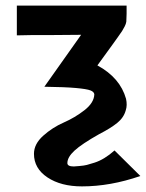

<svg xmlns="http://www.w3.org/2000/svg" viewBox="-20 -492 520 684"><path d="M40 -366V-472H431V-443L430 -415Q429 -407 424 -397.5Q419 -388 415 -381.5Q411 -375 399 -358.5Q387 -342 380 -332L327 -259Q408 -215 429 -140Q434 -117 428 -99Q421 -73 397.5 -54Q374 -35 333 -14Q271 21 245.5 44.5Q220 68 220 89Q220 101 243 101Q245 101 262.5 99.5Q280 98 289.5 95.5Q299 93 316.5 87.5Q334 82 352 71Q370 60 388 44L480 135Q373 172 272 172Q197 172 149 140Q101 108 101 56Q101 21 134 -8.5Q167 -38 207 -55.5Q247 -73 281 -99.5Q315 -126 316 -156Q315 -165 302 -170Q289 -175 250.5 -178.5Q212 -182 138 -183L269 -368Q250 -368 210 -367.5Q170 -367 150 -367H91Q83 -367 66 -366.5Q49 -366 40 -366Z"/></svg>

Font: Coval
Style: Bold
Weight: 700
Foundry: Context Ltd
Version: Version 001.000